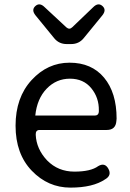

<svg xmlns="http://www.w3.org/2000/svg" viewBox="-20 -843 594 876"><path d="M460 -25Q404 13 301.5 13Q199 13 125 -64Q51 -141 51 -269.5Q51 -398 124 -477.5Q197 -557 297.5 -557Q398 -557 455 -488.5Q512 -420 512 -302L511 -291Q508 -250 467 -250H161Q142 -250 143 -228Q146 -163 195 -111Q245 -60 319.5 -60Q394 -60 428 -85Q458 -103 474.5 -73Q491 -43 460 -25ZM141 -316H413Q432 -316 431 -339Q432 -397 396.5 -440.5Q361 -484 299 -484Q237 -484 193 -438.5Q149 -393 141 -316ZM284 -642Q249 -642 227 -669L142 -773Q122 -798 141.5 -815.5Q161 -833 184 -810L283 -718Q297 -706 310 -719L405 -810Q428 -833 447.5 -815.5Q467 -798 447 -773L362 -669Q340 -642 305 -642Z"/></svg>

Font: Raw Maruko Gothic CJK TC
Style: Regular
Weight: 400
Version: Version 1.001